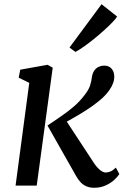

<svg xmlns="http://www.w3.org/2000/svg" viewBox="-20 -873 594 903"><path d="M53.2 0 117.6 -483.3 67.9 -507.7 75.2 -545.2 203.8 -568.3 227.9 -554.6 152.7 0ZM423 10.1Q401.2 10.1 385.2 2.7Q369.1 -4.6 357.8 -17.3Q346.4 -30 337.6 -45.8L203.4 -282.6Q237 -305.5 268.5 -327Q300.1 -348.6 328 -372.7Q355.9 -396.8 378.1 -426.3Q397.2 -450.6 403.7 -471.2Q410.1 -491.8 412 -508.9Q414.7 -528.7 423.3 -540.9Q431.8 -553.1 444.1 -558.8Q456.4 -564.4 469.3 -564.4Q491.6 -564.4 504 -550.9Q516.4 -537.3 517.3 -516.5Q518.2 -498.9 511.9 -482Q505.6 -465.1 494.1 -448.7Q476 -422.9 446.2 -398.6Q416.5 -374.3 383.4 -353.4Q350.4 -332.4 321.1 -316.1Q291.8 -299.8 274.3 -289.7L278.9 -324.1L421.5 -106.7Q435 -86.2 449.9 -73.9Q464.8 -61.7 477.3 -61.7Q487 -61.7 498.6 -66.1Q510.2 -70.5 524.9 -84.7L541.3 -54.3Q533.3 -41.6 516.8 -26.5Q500.2 -11.4 476.4 -0.7Q452.6 10.1 423 10.1ZM306.8 -649.5 457.6 -853.2 530.9 -795.2Q525.4 -785.6 509.1 -768.6Q492.9 -751.7 470.3 -731.3Q447.7 -710.8 422.9 -690.6Q398 -670.4 374.9 -654Q351.7 -637.6 334.6 -628.8Z"/></svg>

Font: Merriweather Light
Style: Italic
Weight: 300
Italic angle: -7.8°
Designer: Eben Sorkin
Foundry: Eben Sorkin
Version: Version 2.101